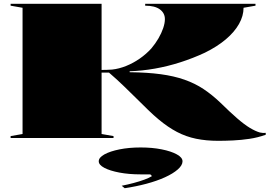

<svg xmlns="http://www.w3.org/2000/svg" viewBox="-20 -728 1448 1013"><path d="M1131 15Q1068 15 1014.5 4Q961 -7 913.5 -32Q866 -57 818 -97Q790 -120 761.5 -148Q733 -176 701.5 -207Q670 -238 634 -273Q598 -308 555 -345H516V-21L579 -10V0H36V-10L99 -21V-687L36 -698V-708H516V-359Q528 -359 543 -359.5Q558 -360 572 -361Q608 -365 645.5 -380Q683 -395 717.5 -419Q752 -443 779 -473Q800 -498 816 -525.5Q832 -553 841 -579.5Q850 -606 850 -627Q850 -659 823.5 -678.5Q797 -698 746 -698V-708H1328V-698L1265 -687Q1265 -644 1241 -601.5Q1217 -559 1171.5 -520.5Q1126 -482 1061 -450Q999 -421 932 -399.5Q865 -378 797 -366Q729 -354 664 -352V-347Q757 -346 827.5 -336.5Q898 -327 953.5 -307.5Q1009 -288 1054 -258Q1099 -228 1142 -187Q1194 -136 1231.5 -103.5Q1269 -71 1298 -53.5Q1327 -36 1351 -29Q1369 -25 1382 -27V-17Q1340 -2 1296 4.5Q1252 11 1209.5 13Q1167 15 1131 15ZM638 265 622 252Q653 246 685 237.5Q717 229 742.5 219.5Q768 210 782 201L773 192H722Q660 192 610 182.5Q560 173 530.5 157.5Q501 142 501 123Q501 103 531 86.5Q561 70 611 60Q661 50 722 50Q783 50 833 60Q883 70 913 86.5Q943 103 943 123Q943 144 918 166Q893 188 850 207.5Q807 227 752.5 241.5Q698 256 638 265Z"/></svg>

Font: Kalnia Expanded SemiBold
Style: Regular
Weight: 600
Width: 7
Designer: Frida Medrano
Foundry: Frida Medrano
Version: Version 1.105